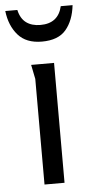

<svg xmlns="http://www.w3.org/2000/svg" viewBox="-68 -760 385 793"><g transform="rotate(-5 124.5 -364.0)"><path d="M84 -438Q84 -439 81 -452.5Q78 -466 75.5 -480Q73 -494 72 -497H167V0H84ZM264 -728Q257 -665 225 -627Q193 -589 125 -589Q60 -589 26 -628Q-8 -667 -15 -728H35Q43 -692 66 -675Q89 -658 125 -658Q199 -658 215 -728Z"/></g></svg>

Font: Rosario Light
Style: Regular
Weight: 300
Designer: Hector Gatti
Foundry: Omnibus Type
Version: Version 1.101; ttfautohint (v1.8.1.43-b0c9)